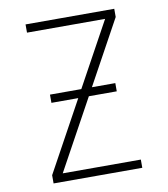

<svg xmlns="http://www.w3.org/2000/svg" viewBox="-82 -805 765 874"><g transform="rotate(-10 300.0 -367.5)"><path d="M95 0V-38L456 -697H95V-735H505V-697L144 -38H505V0ZM451 -363H149V-401H451Z"/></g></svg>

Font: Iosevka Extralight Extended
Style: Regular
Weight: 200
Width: 7
Monospace: yes
Designer: Belleve Invis
Foundry: Belleve Invis
Version: Version 32.5.0; ttfautohint (v1.8.4)